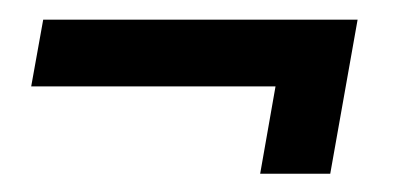

<svg xmlns="http://www.w3.org/2000/svg" viewBox="-20 -298 418 200"><path d="M251 -117 267 -208H12.5L25 -277.5H352.5L324 -117Z"/></svg>

Font: Anybody Medium
Style: Italic
Weight: 500
Italic angle: -10°
Designer: Tyler Finck
Foundry: Etcetera Type Company
Version: Version 1.010; ttfautohint (v1.8.3) -l 8 -r 50 -G 200 -x 14 